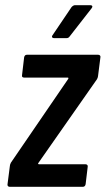

<svg xmlns="http://www.w3.org/2000/svg" viewBox="-20 -720 407 740"><path d="M9 -10 18 -80Q18 -85 22 -93L243 -416Q244 -418 243.5 -419.5Q243 -421 241 -421H73Q63 -421 65 -431L73 -499Q75 -509 84 -509H358Q363 -509 365.5 -506Q368 -503 367 -499L358 -428Q358 -423 354 -415L128 -92Q126 -90 127 -88.5Q128 -87 130 -87H309Q314 -87 316.5 -84Q319 -81 318 -77L310 -10Q308 0 299 0H17Q13 0 10.5 -3Q8 -6 9 -10ZM183 -585 256 -693Q263 -700 269 -700H328Q334 -700 335.5 -696.5Q337 -693 333 -688L248 -579Q244 -573 236 -573H188Q183 -573 181 -576.5Q179 -580 183 -585Z"/></svg>

Font: Barlow Condensed Medium
Style: Italic
Weight: 500
Width: 3
Italic angle: -7°
Designer: Jeremy Tribby
Foundry: Tribby Type
Version: Version 1.408